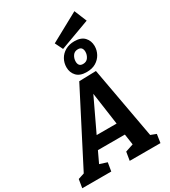

<svg xmlns="http://www.w3.org/2000/svg" viewBox="-308 -1303 1268 1433"><g transform="rotate(-30 325.5 -587.0)"><path d="M-36 0 -24 -73 59 -100 19 -71 344 -703 490 -707 606 -68 576 -101 649 -73 638 0H373L385 -73L463 -99L456 -78L437 -208L447 -188H196L216 -206L156 -79L154 -96L226 -73L214 0ZM245 -268 239 -290H441L431 -265L380 -626H415ZM428 -734Q370 -734 341.5 -764.5Q313 -795 313 -840Q313 -878 331 -910Q349 -942 382.5 -961Q416 -980 461 -980Q518 -980 546.5 -949.5Q575 -919 575 -873Q575 -837 557.5 -805Q540 -773 507.5 -753.5Q475 -734 428 -734ZM434 -800Q464 -800 479 -822.5Q494 -845 494 -871Q494 -891 484.5 -903Q475 -915 454 -915Q424 -915 409 -892.5Q394 -870 394 -843Q394 -823 403.5 -811.5Q413 -800 434 -800ZM360 -972 327 -1039 574 -1174 618 -1067Z"/></g></svg>

Font: Bitter Thin
Style: Bold Italic
Weight: 700
Italic angle: -9°
Version: Version 3.021